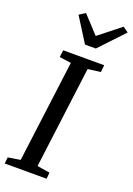

<svg xmlns="http://www.w3.org/2000/svg" viewBox="-183 -1062 784 1129"><g transform="rotate(20 209.0 -497.5)"><path d="M2.5 0 6.5 -39.5 83.5 -52 165.5 -688.5 92.5 -699 98 -743H354.5L350 -699L270.5 -688.5L189 -52L268 -39.5L264.5 0ZM207 -818.5 111 -970.5 149 -995Q174 -968 199 -941.2Q224 -914.5 248.5 -887.5Q282.5 -914.5 316.5 -941.2Q350.5 -968 384.5 -995L418.5 -971L274.5 -818.5Z"/></g></svg>

Font: Merriweather Light 18pt
Style: Italic
Weight: 400
Italic angle: -7.8°
Version: Version 2.101